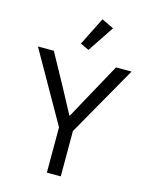

<svg xmlns="http://www.w3.org/2000/svg" viewBox="-137 -1035 874 1121"><g transform="rotate(15 300.0 -474.5)"><path d="M258 0V-274L17 -698H113L213 -516L298 -357H302L389 -516L489 -698H583L342 -274V0ZM307 -755 255 -779 340 -949 413 -914Z"/></g></svg>

Font: IBM Plex Mono
Style: Regular
Weight: 400
Monospace: yes
Designer: Mike Abbink, Paul van der Laan, Pieter van Rosmalen
Foundry: Bold Monday
Version: Version 2.3